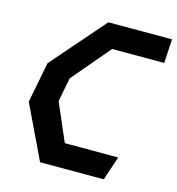

<svg xmlns="http://www.w3.org/2000/svg" viewBox="-108 -824 846 917"><g transform="rotate(15 315.0 -365.0)"><path d="M173 0H488L527.5 -118.5H263.5L183 -305L206 -423.5L365.5 -611.5H623L630 -730H315L85 -466L46 -265.5Z"/></g></svg>

Font: Monaspace Krypton SemiBold
Style: Italic
Weight: 600
Italic angle: -11°
Designer: Riley Cran & the Lettermatic Team
Foundry: Lettermatic
Version: Version 1.101 (Monaspace Krypton)